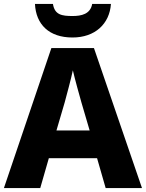

<svg xmlns="http://www.w3.org/2000/svg" viewBox="-20 -1014 747 983"><path d="M548 -994H452C443 -942 397 -932 352 -932C296 -932 260 -938 251 -994H159C164 -889 231 -822 351 -822C467 -822 541 -892 548 -994ZM521 -51H707L461 -768H243L0 -51H186L230 -204H477ZM397 -489 439 -346H269L311 -489C320 -523 344 -610 353 -654C363 -610 387 -524 397 -489Z"/></svg>

Font: Noto Sans Tamil UI ExtraBold
Style: Regular
Weight: 800
Designer: Jelle Bosma - Monotype Design Team
Foundry: Monotype Imaging Inc.
Version: Version 2.004